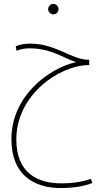

<svg xmlns="http://www.w3.org/2000/svg" viewBox="-20 -686 540 977"><path d="M252 -613C266 -613 278 -625 278 -639C278 -654 266 -666 252 -666C237 -666 225 -654 225 -639C225 -625 237 -613 252 -613ZM290 271C336 271 402 265 450 245L442 224C399 239 352 247 292 247C174 247 63 197 63 23C63 -203 282 -355 434 -355V-382H429C346 -382 263 -464 135 -464C114 -464 88 -462 60 -451L64 -428C91 -437 105 -440 132 -440C241 -440 308 -388 367 -370C229 -339 38 -198 38 22C38 205 154 271 290 271Z"/></svg>

Font: Noto Sans Arabic UI XCn Th
Style: Regular
Weight: 100
Width: 2
Designer: Monotype Design Team, Nadine Chahine and Nizar Qandah
Foundry: Monotype Imaging Inc.
Version: Version 2.010